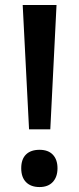

<svg xmlns="http://www.w3.org/2000/svg" viewBox="-20 -734 316 768"><path d="M181.2 -216.8H96.2L70.8 -713.9H206.1ZM64.9 -61Q64.9 -97.2 84 -116Q103 -134.8 138.2 -134.8Q172.9 -134.8 191.4 -115.2Q210 -95.7 210 -61Q210 -26.4 191.2 -6.1Q172.4 14.2 138.2 14.2Q103.5 14.2 84.2 -5.4Q64.9 -24.9 64.9 -61Z"/></svg>

Font: f1_2797           
Style: Regular
Weight: 600
Foundry: Ascender Corporation
Version: Version 1.10